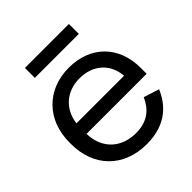

<svg xmlns="http://www.w3.org/2000/svg" viewBox="-184 -777 915 915"><g transform="rotate(-45 273.0 -320.0)"><path d="M282.5 14.5C418.5 14.5 479 -60.5 508.5 -129.5L430 -154.5C406 -101 365 -59 283 -59C188 -59 116 -118 113.5 -223.5H518.5V-263C518.5 -413.5 420 -506.5 276.5 -506.5C129.5 -506.5 27 -404 27 -252.5V-240.5C27 -88.5 127 14.5 282.5 14.5ZM128 -653.5V-586.5H424.5V-653.5ZM115 -293C126.5 -381.5 191 -434.5 276.5 -434.5C365.5 -434.5 428.5 -381.5 436 -293Z"/></g></svg>

Font: MCL Standard
Style: Regular
Weight: 400
Designer: Květoslav Bartoš
Foundry: Florian Karsten
Version: Version 1.001;Glyphs 3.2.3 (3260)